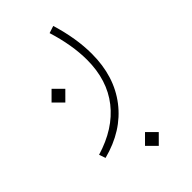

<svg xmlns="http://www.w3.org/2000/svg" viewBox="-180 -257 674 674"><g transform="rotate(-45 156.5 80.0)"><path d="M189 291.5 223.1 325.7 189 359.9 154.8 325.7ZM64.5 -47.9 98.6 -13.7 64.5 20.5 30.3 -13.7ZM26.9 257.8 18.6 233.9Q118.2 204.1 171.4 136.5Q224.6 68.8 224.6 -31.7Q224.6 -104.5 197.8 -190.9L224.6 -199.7Q251.5 -111.8 251.5 -34.7Q251.5 77.1 192.6 153.6Q133.8 230 26.9 257.8Z"/></g></svg>

Font: Vazirmatn FD NL Thin
Style: Regular
Weight: 100
Designer: Saber Rastikerdar
Foundry: Saber Rastikerdar
Version: Version 33.003